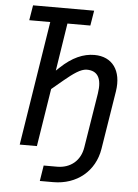

<svg xmlns="http://www.w3.org/2000/svg" viewBox="-60 -776 720 1002"><g transform="rotate(5 300.0 -275.0)"><path d="M187 180H257C381 180 474 103 493 -15L542 -321C559 -430 508 -500 414 -500C356 -500 298 -475 238 -418L220 -401L259 -651H379L392 -730H72L59 -651H169L66 0H156L204 -303L265 -354C311 -392 349 -420 381 -420C437 -420 462 -382 449 -301L403 -15C392 55 341 98 270 98H200Z"/></g></svg>

Font: JetBrains Mono
Style: Italic
Weight: 400
Italic angle: -9°
Monospace: yes
Designer: Philipp Nurullin, Konstantin Bulenkov
Foundry: JetBrains
Version: Version 2.305